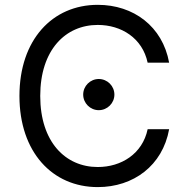

<svg xmlns="http://www.w3.org/2000/svg" viewBox="-20 -757 767 787"><path d="M585.2 -500H673.3C646.3 -649.1 527 -737.2 380.7 -737.2C194.6 -737.2 59.7 -593.8 59.7 -363.6C59.7 -133.5 194.6 9.9 380.7 9.9C527 9.9 646.3 -78.1 673.3 -227.3H585.2C563.9 -126.4 477.3 -72.4 380.7 -72.4C248.6 -72.4 144.9 -174.7 144.9 -363.6C144.9 -552.6 248.6 -654.8 380.7 -654.8C477.3 -654.8 563.9 -600.9 585.2 -500ZM321 -369.3C321 -334.2 349.8 -305.4 384.9 -305.4C420.1 -305.4 448.9 -334.2 448.9 -369.3C448.9 -404.5 420.1 -433.2 384.9 -433.2C349.8 -433.2 321 -404.5 321 -369.3Z"/></svg>

Font: Magic Ui Pro
Style: Regular
Weight: 400
Designer: Stefan Endress, Andreas Faust
Version: Version 1.000;FEAKit 1.0